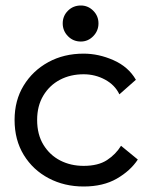

<svg xmlns="http://www.w3.org/2000/svg" viewBox="-20 -672 549 698"><path d="M284 6Q214 6 157 -24Q100 -54 66.5 -108.5Q33 -163 33 -236Q33 -307 66 -361Q99 -415 155.5 -446Q212 -477 284 -477Q339 -477 393 -453Q447 -429 474 -382L414 -329Q398 -363 362 -382.5Q326 -402 284 -402Q236 -402 198 -382Q160 -362 137.5 -324.5Q115 -287 115 -236Q115 -183 138 -145.5Q161 -108 199 -88.5Q237 -69 284 -69Q337 -69 369 -90Q401 -111 420 -142L481 -92Q454 -51 404.5 -22.5Q355 6 284 6ZM274 -521Q246 -521 227 -540.5Q208 -560 208 -587Q208 -614 227 -633Q246 -652 274 -652Q300 -652 319 -633Q338 -614 338 -587Q338 -560 319 -540.5Q300 -521 274 -521Z"/></svg>

Font: Lil Grotesk Medium
Style: Regular
Weight: 500
Designer: Bastien Sozeau
Foundry: NBR — Bastien Sozeau
Version: Version 3.003; ttfautohint (v1.8.4.7-5d5b);gftools[0.9.33]